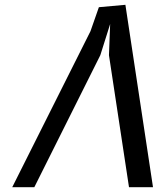

<svg xmlns="http://www.w3.org/2000/svg" viewBox="-20 -780 690 800"><path d="M434 -550 439 -680 398 -550 123 0H31L357 -650L392 -750L502.5 -760L617.5 0H517.5Z"/></svg>

Font: B612 Mono
Style: Italic
Weight: 400
Italic angle: -10°
Version: Version 1.005